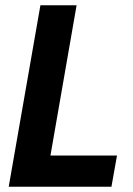

<svg xmlns="http://www.w3.org/2000/svg" viewBox="-20 -707 503 727"><path d="M13 0 133 -687H270L171 -118H423L402 0Z"/></svg>

Font: Archivo Condensed
Style: Bold Italic
Weight: 700
Width: 3
Italic angle: -10°
Designer: Hector Gatti
Foundry: Omnibus-Type
Version: Version 2.001